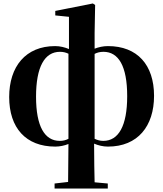

<svg xmlns="http://www.w3.org/2000/svg" viewBox="-20 -829 942 1108"><path d="M603 17C775 17 869 -101 869 -276C869 -454 773 -563 603 -563C575 -563 549 -557 526 -548V-639L529 -800L516 -809L299 -766V-740L378 -732V-546C354 -556 327 -563 298 -563C128 -563 33 -445 33 -269C33 -91 129 17 299 17C326 17 352 11 375 2L373 221L295 230V259H602V230L526 223C525 152 523 113 523 0C547 10 574 17 603 17ZM375 -28C360 -20 344 -16 325 -16C238 -16 188 -99 188 -271C188 -444 238 -530 326 -530C345 -530 360 -526 375 -519ZM526 -518C541 -526 558 -530 577 -530C664 -530 714 -448 714 -274C714 -102 664 -16 576 -16C557 -16 541 -21 526 -28Z"/></svg>

Font: Noto Serif CJK SC Black
Style: Regular
Weight: 900
Designer: Ryoko NISHIZUKA 西塚涼子 (kana & ideographs); Frank Grießhammer (Latin, Greek & Cyrillic); Wenlong ZHANG 张文龙 (bopomofo); San
Foundry: Adobe
Version: Version 2.001;hotconv 1.1.0;makeotfexe 2.6.0